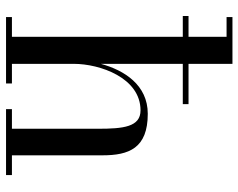

<svg xmlns="http://www.w3.org/2000/svg" viewBox="-97 -693 790 636"><g transform="rotate(90 298.0 -375.0)"><path d="M36.5 -19.5V0H256.5V-19.5H191.5V-224.5C191.5 -310.5 237.5 -445.5 345.5 -445.5C400.5 -445.5 406.5 -388.5 406.5 -304.5V-19.5H341.5V0H560V-19.5H494.5V-319.5C494.5 -406.5 471.5 -469.5 357 -469.5C261.5 -469.5 212.5 -391.5 191.5 -314V-585.5H325V-604.5H191.5V-750H36.5V-730.5H102V-604.5H33V-585.5H102V-19.5Z"/></g></svg>

Font: Bodoni* 11
Style: Regular
Weight: 400
Version: Version 2.3